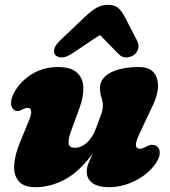

<svg xmlns="http://www.w3.org/2000/svg" viewBox="-20 -764 706 799"><path d="M632 -156Q644.5 -147.5 644.8 -128.5Q645 -109.5 630 -87Q599.5 -41 545 -13Q490.5 15 433 15Q389 15 365 -2Q341 -19 341 -51Q341 -67.5 348.8 -86.5Q356.5 -105.5 367 -126.5Q309.5 -48.5 249.5 -16.8Q189.5 15 128.5 15Q79 15 57.8 -10Q36.5 -35 39 -77Q41.5 -119 62 -169L100 -261Q122 -315 95 -315Q85.5 -315 70 -307Q51 -296 36 -309Q26 -317.5 25.8 -335.5Q25.5 -353.5 39 -379Q65 -426.5 113 -455.8Q161 -485 221.5 -485Q275 -485 300 -462.2Q325 -439.5 326.8 -401Q328.5 -362.5 311 -315L273 -211Q263.5 -184 265.8 -166.5Q268 -149 291 -149Q318.5 -149 342.5 -171Q366.5 -193 381 -234Q394.5 -270 401.2 -289.2Q408 -308.5 408 -324Q408 -342 402 -359.2Q396 -376.5 396 -398Q396 -438 439.5 -461.5Q483 -485 560 -485Q617 -485 632.5 -439.5Q648 -394 617 -328L561 -209Q544 -172.5 545.5 -158.8Q547 -145 562.5 -145Q569 -145 575.2 -147.8Q581.5 -150.5 591 -155Q604.5 -162 614.8 -161.5Q625 -161 632 -156ZM277 -539.5Q254 -524.5 236.2 -525Q218.5 -525.5 209.5 -536Q202.5 -544.5 206.2 -560.5Q210 -576.5 230 -595.5L332 -692.5Q357.5 -717 380 -730.5Q402.5 -744 429.5 -744Q457 -744 472.2 -730.5Q487.5 -717 500 -692.5L550 -595.5Q560 -576.5 555 -560.5Q550 -544.5 538.5 -536Q524 -525.5 505.8 -525Q487.5 -524.5 473 -539.5L396 -618.5Z"/></svg>

Font: Fraunces 9pt S100 Black
Style: Italic
Weight: 900
Italic angle: -16°
Version: Version 1.000; ttfautohint (v1.8.3)